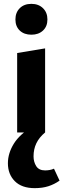

<svg xmlns="http://www.w3.org/2000/svg" viewBox="-20 -687 329 996"><path d="M69 0V-412L214 -436V0ZM143 -507Q105 -507 82.5 -528.5Q60 -550 60 -586Q60 -622 82.5 -644.5Q105 -667 143 -667Q180 -667 203 -644.5Q226 -622 226 -586Q226 -550 203 -528.5Q180 -507 143 -507ZM160 289Q93 289 57 253Q21 217 21 160Q21 108 52 58Q83 8 153 -33L214 0Q183 26 168.5 56.5Q154 87 154 124Q154 153 168 175Q182 197 214 197Q225 197 237 195Q249 193 260 188L289 250Q262 269 231 279Q200 289 160 289Z"/></svg>

Font: Ysabeau ExtraBold
Style: Regular
Weight: 800
Designer: Christian Thalmann (Catharsis Fonts)
Version: Version 2.002